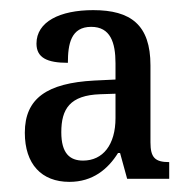

<svg xmlns="http://www.w3.org/2000/svg" viewBox="-20 -739 372 379"><path d="M117 -380C163 -380 193 -405 213 -437H217L231 -386H314V-419C286 -419 277 -428 277 -458V-610C277 -690 238 -719 164 -719C98 -719 52 -696 52 -653C52 -625 73 -615 114 -615C114 -652 120 -686 160 -686C198 -686 208 -655 208 -614V-582L166 -580C73 -575 29 -545 29 -477C29 -415 62 -380 117 -380ZM144 -422C118 -422 101 -436 101 -478C101 -524 118 -551 178 -553L208 -554V-506C208 -453 183 -422 144 -422Z"/></svg>

Font: Noto Serif Khmer Condensed
Style: Regular
Weight: 400
Width: 3
Designer: Danh Hong and the Monotype Design Team
Foundry: Monotype Imaging Inc.
Version: Version 2.004